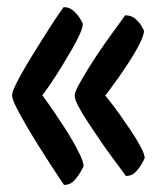

<svg xmlns="http://www.w3.org/2000/svg" viewBox="-20 -520 455 540"><path d="M160 0Q160 0 149.5 -15.5Q139 -31 122.5 -56.5Q106 -82 87.5 -111.5Q69 -141 52.5 -169.5Q36 -198 25 -220Q14 -242 14 -252Q14 -261 24.5 -282.5Q35 -304 51.5 -332Q68 -360 86.5 -389.5Q105 -419 121 -444Q137 -469 148 -484.5Q159 -500 159 -500Q176 -500 188 -488.5Q200 -477 206.5 -465.5Q213 -454 213 -454Q213 -443 204.5 -424Q196 -405 183 -382.5Q170 -360 156 -337Q142 -314 129 -294.5Q116 -275 107.5 -263.5Q99 -252 99 -252Q99 -252 107.5 -240.5Q116 -229 129 -210Q142 -191 157 -168Q172 -145 185 -122.5Q198 -100 206.5 -81.5Q215 -63 215 -52Q215 -52 208 -39Q201 -26 189.5 -13Q178 0 160 0ZM334 -25Q334 -25 324 -39Q314 -53 297 -75.5Q280 -98 262 -124.5Q244 -151 227.5 -176Q211 -201 200.5 -221Q190 -241 190 -251Q190 -260 200.5 -279.5Q211 -299 227 -325Q243 -351 261 -377.5Q279 -404 295.5 -426.5Q312 -449 322 -463Q332 -477 332 -477Q350 -477 361.5 -466.5Q373 -456 379 -445Q385 -434 385 -434Q385 -422 374 -399.5Q363 -377 347 -352Q331 -327 314.5 -303.5Q298 -280 287 -265.5Q276 -251 276 -251Q276 -251 287.5 -237Q299 -223 315 -200.5Q331 -178 347.5 -153.5Q364 -129 375.5 -107.5Q387 -86 387 -75Q387 -75 380.5 -62.5Q374 -50 362.5 -37.5Q351 -25 334 -25Z"/></svg>

Font: Yanone Kaffeesatz ExtraLight Medium
Style: Regular
Weight: 500
Version: Version 2.003